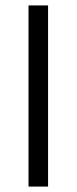

<svg xmlns="http://www.w3.org/2000/svg" viewBox="-20 -687 282 707"><path d="M85 0V-667H157V0Z"/></svg>

Font: Maven Pro
Style: Regular
Weight: 400
Designer: Joe Prince
Foundry: Joe Prince
Version: Version 2.103